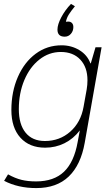

<svg xmlns="http://www.w3.org/2000/svg" viewBox="-20 -741 571 979"><path d="M498 -500 412 -13Q392 100 330.5 159Q269 218 165 218Q72 218 1 181L21 148Q57 168 89.5 176Q122 184 164 184Q255 184 306.5 134.5Q358 85 376 -17L387 -76Q354 -33 308.5 -10.5Q263 12 210 12Q130 12 84 -39Q38 -90 38 -180Q38 -273 71 -348.5Q104 -424 162 -467Q220 -510 294 -510Q344 -510 384.5 -485.5Q425 -461 441 -418H443L467 -500ZM426 -332Q426 -398 389.5 -437Q353 -476 290 -476Q230 -476 181 -437.5Q132 -399 104 -332.5Q76 -266 76 -184Q76 -107 110.5 -64.5Q145 -22 209 -22Q284 -22 338 -69.5Q392 -117 406 -196L422 -285Q426 -308 426 -332ZM354 -603Q354 -583 341.5 -568.5Q329 -554 310 -554Q273 -554 273 -590Q273 -616 292.5 -653Q312 -690 342 -721L362 -709Q343 -686 331.5 -668Q320 -650 316 -630Q319 -631 328 -631Q340 -631 347 -623.5Q354 -616 354 -603Z"/></svg>

Font: Sarabun Thin
Style: Italic
Weight: 250
Italic angle: -10°
Designer: Suppakit Chalermlarp | Katatrad Co.,Ltd.
Foundry: Cadson Demak Co.,Ltd.
Version: Version 1.000; ttfautohint (v1.6)